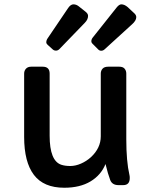

<svg xmlns="http://www.w3.org/2000/svg" viewBox="-20 -861 706 893"><path d="M583.5 -33.2Q583.5 0 553.2 0H531.2Q502 0 492.7 -23.4Q482.4 -50.3 470.7 -98.1Q450.2 -46.9 401.1 -17.3Q352.1 12.2 278.8 12.2Q183.1 12.2 137.7 -47.6Q92.3 -107.4 92.3 -224.1V-518.6Q92.3 -532.2 100.8 -541.5Q109.4 -550.8 125 -550.8H178.7Q210.9 -550.8 210.9 -518.6V-229.5Q210.9 -112.8 265.1 -94.7Q282.7 -88.9 306.9 -88.9Q331.1 -88.9 356.7 -100.1Q382.3 -111.3 402.8 -129.9Q448.7 -172.4 448.7 -227.1V-518.6Q448.7 -532.2 457 -541.5Q465.3 -550.8 483.4 -550.8H534.7Q551.8 -550.8 559.6 -541.5Q567.4 -532.2 567.4 -518.6V-213.4Q567.4 -110.4 582 -47.4Q583.5 -42 583.5 -33.2ZM409.2 -658.7Q404.8 -663.1 404.8 -668.9Q404.8 -679.2 413.1 -688.5L522.5 -826.2Q534.2 -840.8 544.4 -840.8Q558.6 -840.8 573.7 -828.1L606 -797.9Q613.8 -790 613.8 -781.2Q613.8 -765.1 593.8 -747.6L465.8 -630.9Q459 -625 450.7 -625Q442.4 -625 436.5 -631.3ZM255.9 -632.3Q249 -625.5 240.2 -625.5Q231.4 -625.5 225.1 -631.3L201.7 -652.3Q195.3 -658.2 195.3 -664.1Q195.3 -674.3 202.1 -683.6L296.9 -823.7Q308.6 -840.8 321.5 -840.8Q334.5 -840.8 345.7 -832L378.9 -805.7Q389.6 -796.9 389.6 -787.1Q389.6 -770 374 -754.4Z"/></svg>

Font: Capriola
Style: Regular
Weight: 400
Designer: Viktoriya Grabowska
Foundry: Viktoriya Grabowska
Version: Version 1.007